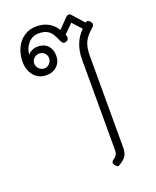

<svg xmlns="http://www.w3.org/2000/svg" viewBox="-173 -702 945 1165"><g transform="rotate(-20 299.5 -119.5)"><path d="M383 364Q376 364 364 348Q359 340 359 334Q359 325 372 316Q399 298 399 270V-322Q399 -372 416 -416Q433 -460 467 -493L414 -551L357 -495Q362 -482 362 -475Q362 -461 349 -455Q339 -451 336 -451Q322 -451 313 -471Q300 -502 288.5 -519.5Q277 -537 257.5 -547.5Q238 -558 206 -558Q163 -558 136 -526Q109 -494 108 -455Q116 -468 134.5 -476.5Q153 -485 172 -485Q213 -485 236.5 -460.5Q260 -436 260 -395Q260 -354 233.5 -328.5Q207 -303 167 -303Q114 -303 84.5 -339Q55 -375 55 -429Q55 -476 73 -515.5Q91 -555 125.5 -579Q160 -603 207 -603Q250 -603 283.5 -584.5Q317 -566 337 -532L396 -593Q405 -603 416 -603Q425 -603 430 -596L496 -522Q503 -527 509 -527Q517 -527 526 -517Q534 -508 534 -499Q534 -488 520 -476Q482 -444 466.5 -411Q451 -378 451 -322V270Q451 300 440 319.5Q429 339 396 359Q388 364 383 364ZM214 -395Q214 -415 200.5 -428.5Q187 -442 167 -442Q147 -442 132.5 -428Q118 -414 118 -395Q118 -375 132.5 -360.5Q147 -346 167 -346Q186 -346 200 -360.5Q214 -375 214 -395Z"/></g></svg>

Font: Niramit ExtraLight
Style: Regular
Weight: 200
Designer: Katatrad Aksorn Co.,Ltd.
Foundry: Cadson Demak Co.,Ltd.
Version: Version 1.000; ttfautohint (v1.6)